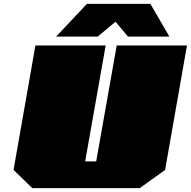

<svg xmlns="http://www.w3.org/2000/svg" viewBox="-20 -972 986 992"><path d="M270 -783 429 -952H757L855 -783H641L577 -860L485 -783ZM147 0 50 -94 163 -737H526L420 -138H477L583 -737H946L833 -94L702 0Z"/></svg>

Font: Tomorrow Black
Style: Italic
Weight: 900
Italic angle: -10°
Designer: Tony de Marco, Monica Rizzolli
Foundry: Just in Type
Version: Version 2.002